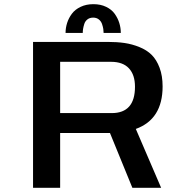

<svg xmlns="http://www.w3.org/2000/svg" viewBox="-20 -901 890 921"><path d="M294.5 -743Q294.5 -767.5 302 -791Q309.5 -814.5 324.8 -835Q340 -855.5 366.8 -868.2Q393.5 -881 428 -881Q462.5 -881 489 -868.2Q515.5 -855.5 530.2 -834.8Q545 -814 552.2 -790.8Q559.5 -767.5 559.5 -743H477Q477 -752 475.5 -762Q474 -772 469.5 -785.5Q465 -799 454 -807.8Q443 -816.5 427 -816.5Q410.5 -816.5 399.5 -808Q388.5 -799.5 384.2 -785.8Q380 -772 378.5 -762.2Q377 -752.5 377 -743ZM501.5 -263H268.5V0H138.5V-700H495.5Q540.5 -700 577 -694.8Q613.5 -689.5 648.8 -675.2Q684 -661 707.5 -637.8Q731 -614.5 745.5 -576Q760 -537.5 760 -486.5Q760 -329 631.5 -282.5L753 0H615L507.5 -263ZM268.5 -604.5V-358.5H516Q627.5 -358.5 627.5 -485Q627.5 -542 598.5 -573.2Q569.5 -604.5 512.5 -604.5Z"/></svg>

Font: League Mono Wide Medium
Style: Regular
Weight: 500
Width: 8
Designer: Tyler Finck
Foundry: The League of Moveable Type / Tyler Finck
Version: Version 2.210